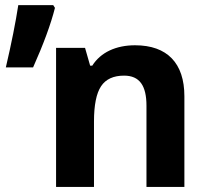

<svg xmlns="http://www.w3.org/2000/svg" viewBox="-20 -734 819 754"><path d="M51.8 -713.9C41.5 -647 25.4 -565.4 2.9 -469.2H109.9C150.9 -561 179.7 -639.2 195.8 -703.1L189 -713.9ZM704.1 -356C704.1 -485.4 637.2 -556.2 510.3 -556.2C436 -556.2 375.5 -528.8 342.3 -476.1H334L314 -545.9H200.2V0H349.1V-256.8C349.1 -321.3 358.4 -367.7 377 -395.5C395.5 -423.3 425.8 -437 467.3 -437C528.3 -437 555.2 -397.5 555.2 -318.8V0H704.1Z"/></svg>

Font: Noto Reveo Sans
Style: Bold
Weight: 700
Designer: Monotype Design team
Foundry: Monotype Imaging Inc.
Version: Version 1.04